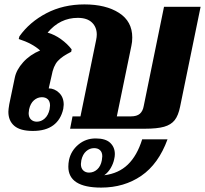

<svg xmlns="http://www.w3.org/2000/svg" viewBox="-20 -584 930 871"><path d="M47 -231Q54 -267 85 -301.5Q116 -336 162 -355Q127 -387 65 -407L68 -419Q114 -484 190.5 -524Q267 -564 363 -564Q460 -564 520 -525.5Q580 -487 580 -414Q580 -393 576 -376L510 -56H573Q601 -56 614.5 -68Q628 -80 632 -103L724 -553H890L797 -100Q789 -60 772.5 -39Q756 -18 724.5 -9Q693 0 636 0H298L309 -56H345L416 -402Q419 -416 419 -427Q419 -461 397 -482Q375 -503 333 -503Q252 -503 196 -436Q228 -427 257 -406Q286 -385 305 -360L303 -349Q262 -329 242 -307Q222 -285 214 -240L201 -183Q227 -183 248 -163Q269 -143 269 -109Q269 -104 267 -90Q256 -41 221.5 -15.5Q187 10 129 10Q72 10 45 -13Q18 -36 18 -77Q18 -87 22 -111ZM110 -71Q110 -52 120.5 -42Q131 -32 147 -32Q167 -32 183 -46.5Q199 -61 205 -88Q207 -100 207 -105Q207 -124 197 -133.5Q187 -143 170 -143Q150 -143 134 -129Q118 -115 112 -88Q110 -76 110 -71ZM414 44Q459 44 480 64Q501 84 501 115Q501 126 498 138Q494 158 482.5 178Q471 198 453 211Q518 203 560 162.5Q602 122 625 48H740Q699 160 621 213.5Q543 267 439 267Q290 267 290 172Q290 157 293 142Q302 100 335.5 72Q369 44 414 44ZM347 160Q347 179 357.5 189Q368 199 384 199Q405 199 421 184.5Q437 170 442 143Q444 131 444 125Q444 107 434 97.5Q424 88 407 88Q387 88 371 102Q355 116 349 143Q347 155 347 160Z"/></svg>

Font: Trirong ExtraBold
Style: Italic
Weight: 800
Italic angle: -12°
Designer: Katatrad Team
Foundry: CadsonDemak
Version: Version 1.001